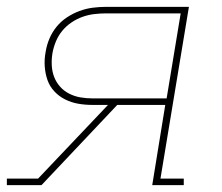

<svg xmlns="http://www.w3.org/2000/svg" viewBox="-27 -540 647 560"><path d="M-7 0V-19H84L288 -234H242Q221 -234 201 -237.5Q181 -241 163 -250Q145 -259 131.5 -273.5Q118 -288 111.5 -306.5Q105 -325 103.5 -346Q102 -367 106 -388Q109 -408 117 -427Q125 -446 138 -462Q151 -478 168.5 -489.5Q186 -501 205 -508Q224 -515 243.5 -517.5Q263 -520 282 -520H524L441 -19H509V0H417L455 -234H315L94 0ZM243 -253H459L500 -501H283Q266 -501 248.5 -499Q231 -497 214 -491Q197 -485 181.5 -474.5Q166 -464 154.5 -450Q143 -436 136 -419Q129 -402 126 -385Q123 -367 124 -349Q125 -331 131 -315.5Q137 -300 148 -287.5Q159 -275 174.5 -267Q190 -259 207.5 -256Q225 -253 243 -253Z"/></svg>

Font: Iosevka Etoile Thin
Style: Italic
Weight: 100
Italic angle: -9°
Designer: Belleve Invis
Foundry: Belleve Invis
Version: Version 22.1.2; ttfautohint (v1.8.4)